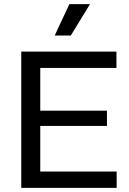

<svg xmlns="http://www.w3.org/2000/svg" viewBox="-20 -910 623 930"><path d="M83 0V-660H175V0ZM130 0V-79H545V0ZM130 -300V-374H498V-300ZM130 -581V-660H544V-581ZM323 -738H245L316 -890H416Z"/></svg>

Font: Bricolage Grotesque 48pt Condensed ExtraBold
Style: Regular
Weight: 400
Version: Version 1.000;gftools[0.9.30]